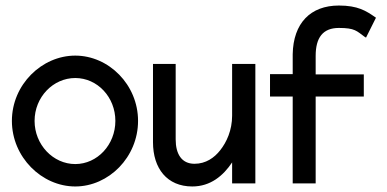

<svg xmlns="http://www.w3.org/2000/svg" viewBox="-20 -663 1400 694"><path d="M23 -226C23 -95 131 11 252 11C373 11 479 -95 479 -226C479 -357 373 -462 252 -462C131 -462 23 -357 23 -226ZM105 -226C105 -312 172 -381 252 -381C332 -381 397 -312 397 -226C397 -140 332 -70 252 -70C172 -70 105 -140 105 -226Z M533 -149C533 -54 584 11 675 11C741 11 787 -28 819 -76V0H903V-432H819V-245C819 -192 799 -149 776 -120C755 -93 724 -71 683 -71C636 -71 615 -107 615 -159V-432H533Z M956 -314H1038V0H1121V-314H1295V-394H1121V-461C1121 -527 1147 -562 1205 -562C1263 -562 1269 -551 1298 -530L1303 -527L1339 -599L1336 -601C1303 -624 1273 -643 1205 -643C1102 -643 1040 -579 1038 -467V-395H956Z"/></svg>

Font: Charger Pro
Style: BdNar
Weight: 700
Designer: Jasper
Foundry: Cannot Into Space Fonts
Version: Version 1.09